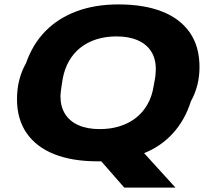

<svg xmlns="http://www.w3.org/2000/svg" viewBox="-20 -719 951 870"><path d="M543 131 439 12Q435 12 431 12Q427 12 423 12Q307 12 225.5 -20.5Q144 -53 100.5 -116Q57 -179 57 -270Q57 -316 67.5 -357Q78 -398 98 -433Q128 -519 186 -578Q244 -637 327.5 -668Q411 -699 517 -699Q633 -699 715 -666.5Q797 -634 840.5 -571Q884 -508 884 -415Q884 -372 874 -333Q864 -294 845 -260Q818 -175 764 -115.5Q710 -56 633 -25L775 131ZM432 -134Q481 -134 522.5 -147Q564 -160 596 -185Q628 -210 648.5 -246.5Q669 -283 676 -328Q679 -346 681.5 -358.5Q684 -371 684.5 -379.5Q685 -388 685.5 -394.5Q686 -401 686 -406Q686 -453 665 -486Q644 -519 604 -536.5Q564 -554 508 -554Q459 -554 417.5 -541Q376 -528 344.5 -503Q313 -478 292.5 -442Q272 -406 264 -361Q261 -342 259 -329.5Q257 -317 256 -308Q255 -299 254.5 -293Q254 -287 254 -282Q254 -236 275 -202.5Q296 -169 336 -151.5Q376 -134 432 -134Z"/></svg>

Font: Archivo SemiExpanded ExtraBold
Style: Italic
Weight: 800
Width: 6
Italic angle: -10°
Designer: Hector Gatti
Foundry: Omnibus-Type
Version: Version 2.001